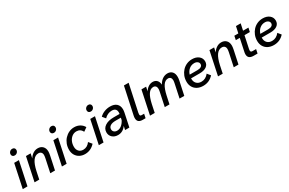

<svg xmlns="http://www.w3.org/2000/svg" viewBox="162 -2126 5317 3528"><g transform="rotate(-30 2820.0 -361.5)"><path d="M150 -663Q150 -695 172.5 -717Q195 -739 227 -739Q253 -739 268.5 -724Q284 -709 284 -684Q284 -653 262 -631Q240 -609 207 -609Q181 -609 165.5 -624Q150 -639 150 -663ZM25 0 130 -497H230L125 0Z M275 0 380 -497H479L458 -401Q491 -454 537 -483.5Q583 -513 636 -513Q701 -513 740 -473Q779 -433 779 -363Q779 -333 769 -283L709 0H609L669 -283Q677 -323 677 -348Q677 -385 656.5 -406Q636 -427 600 -427Q531 -427 484 -360Q437 -293 408 -158L375 0Z M981 -663Q981 -695 1003.5 -717Q1026 -739 1058 -739Q1084 -739 1099.5 -724Q1115 -709 1115 -684Q1115 -653 1093 -631Q1071 -609 1038 -609Q1012 -609 996.5 -624Q981 -639 981 -663ZM856 0 961 -497H1061L956 0Z M1496 -150 1553 -81Q1465 16 1342 16Q1278 16 1228 -11.5Q1178 -39 1150 -88Q1122 -137 1122 -201Q1122 -266 1144 -322.5Q1166 -379 1205.5 -421.5Q1245 -464 1297 -488.5Q1349 -513 1409 -513Q1474 -513 1526 -484Q1578 -455 1607 -402L1531 -348Q1491 -427 1407 -427Q1356 -427 1315 -397Q1274 -367 1250.5 -317Q1227 -267 1227 -205Q1227 -144 1260.5 -107Q1294 -70 1352 -70Q1439 -70 1496 -150Z M1764 -663Q1764 -695 1786.5 -717Q1809 -739 1841 -739Q1867 -739 1882.5 -724Q1898 -709 1898 -684Q1898 -653 1876 -631Q1854 -609 1821 -609Q1795 -609 1779.5 -624Q1764 -639 1764 -663ZM1639 0 1744 -497H1844L1739 0Z M2196 0 2213 -79Q2146 16 2041 16Q1969 16 1923 -25.5Q1877 -67 1877 -133Q1877 -213 1945.5 -260Q2014 -307 2131 -307H2256Q2266 -368 2242 -400Q2218 -432 2160 -432Q2117 -432 2075.5 -413.5Q2034 -395 2002 -360L1948 -425Q1989 -467 2048 -490Q2107 -513 2170 -513Q2259 -513 2306.5 -469.5Q2354 -426 2354 -348Q2354 -335 2352 -318Q2350 -301 2347 -285L2287 0ZM2067 -62Q2116 -62 2159.5 -96Q2203 -130 2233 -190L2242 -236H2129Q2058 -236 2018.5 -210.5Q1979 -185 1979 -139Q1979 -105 2003 -83.5Q2027 -62 2067 -62Z M2465 -151 2587 -720H2687L2566 -155Q2562 -131 2562 -118Q2562 -85 2597 -85H2649L2631 0H2572Q2459 0 2459 -97Q2459 -108 2460 -121.5Q2461 -135 2465 -151Z M2725 0 2830 -497H2929L2910 -408Q2941 -458 2984 -485.5Q3027 -513 3075 -513Q3130 -513 3162.5 -479Q3195 -445 3199 -384Q3232 -446 3281.5 -479.5Q3331 -513 3388 -513Q3450 -513 3486 -474Q3522 -435 3522 -364Q3522 -350 3520.5 -332Q3519 -314 3514 -291L3452 0H3352L3414 -293Q3417 -309 3419 -324Q3421 -339 3421 -349Q3421 -385 3403 -406Q3385 -427 3353 -427Q3289 -427 3245.5 -362Q3202 -297 3174 -167L3138 0H3038L3100 -293Q3104 -309 3105.5 -324Q3107 -339 3107 -349Q3107 -385 3089 -406Q3071 -427 3039 -427Q2975 -427 2931.5 -362Q2888 -297 2860 -167L2825 0Z M4067 -81Q3980 16 3850 16Q3780 16 3727.5 -11Q3675 -38 3646 -87.5Q3617 -137 3617 -203Q3617 -269 3639.5 -325Q3662 -381 3701.5 -423.5Q3741 -466 3794.5 -489.5Q3848 -513 3909 -513Q3995 -513 4048.5 -470Q4102 -427 4102 -358Q4102 -291 4049.5 -253.5Q3997 -216 3903 -216H3721Q3721 -209 3721 -202Q3721 -141 3758 -104Q3795 -67 3858 -67Q3949 -67 4012 -148ZM3910 -430Q3847 -430 3800 -391.5Q3753 -353 3733 -288H3898Q3948 -288 3976 -306Q4004 -324 4004 -357Q4004 -389 3977.5 -409.5Q3951 -430 3910 -430Z M4168 0 4273 -497H4372L4351 -401Q4384 -454 4430 -483.5Q4476 -513 4529 -513Q4594 -513 4633 -473Q4672 -433 4672 -363Q4672 -333 4662 -283L4602 0H4502L4562 -283Q4570 -323 4570 -348Q4570 -385 4549.5 -406Q4529 -427 4493 -427Q4424 -427 4377 -360Q4330 -293 4301 -158L4268 0Z M4815 -162 4868 -413H4784L4801 -497H4886L4916 -636H5016L4986 -497H5100L5082 -413H4968L4914 -158Q4912 -146 4910.5 -137.5Q4909 -129 4909 -122Q4909 -102 4918.5 -93.5Q4928 -85 4952 -85H5025L5007 0H4927Q4865 0 4835.5 -25Q4806 -50 4806 -101Q4806 -126 4815 -162Z M5566 -81Q5479 16 5349 16Q5279 16 5226.5 -11Q5174 -38 5145 -87.5Q5116 -137 5116 -203Q5116 -269 5138.5 -325Q5161 -381 5200.5 -423.5Q5240 -466 5293.5 -489.5Q5347 -513 5408 -513Q5494 -513 5547.5 -470Q5601 -427 5601 -358Q5601 -291 5548.5 -253.5Q5496 -216 5402 -216H5220Q5220 -209 5220 -202Q5220 -141 5257 -104Q5294 -67 5357 -67Q5448 -67 5511 -148ZM5409 -430Q5346 -430 5299 -391.5Q5252 -353 5232 -288H5397Q5447 -288 5475 -306Q5503 -324 5503 -357Q5503 -389 5476.5 -409.5Q5450 -430 5409 -430Z"/></g></svg>

Font: Wix Madefor Text Medium
Style: Italic
Weight: 500
Italic angle: -12°
Designer: Dalton Maag Ltd
Foundry: Dalton Maag Ltd
Version: Version 3.100